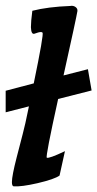

<svg xmlns="http://www.w3.org/2000/svg" viewBox="-29 -650 343 677"><path d="M281 -406 294 -331 176 -301Q131 -97 136 -94Q143 -90 200 -117L181 -31Q163 -18 103 -4Q46 9 19 7Q13 6 13 -8Q13 -30 30 -96L51 -177Q59 -206 73 -275L-9 -254V-330L90 -356Q126 -530 121 -535Q119 -537 115 -537Q108 -537 92 -531Q81 -528 80 -554Q80 -574 85 -612Q140 -626 219 -629Q229 -631 237 -625.5Q245 -620 244 -611Q241 -591 195 -384Z"/></svg>

Font: GFS Neohellenic Rg
Style: Bold Italic
Weight: 700
Italic angle: -12°
Designer: Designed by Takis Katsoulidis and George D. Matthiopoulos.
Foundry: Designed by Takis Katsoulidis and George D. Matthiopoulos.
Version: Version 1.0